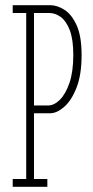

<svg xmlns="http://www.w3.org/2000/svg" viewBox="-20 -720 359 740"><path d="M29 0V-30H81V-670H29V-700H173.5Q200 -700 228 -682.5Q256 -665 275.2 -623Q294.5 -581 294.5 -507.5Q294.5 -432 275 -382.2Q255.5 -332.5 227.2 -308Q199 -283.5 173.5 -283.5H111V-30H162.5V0ZM111 -313.5H165.5Q188.5 -313.5 210.8 -335.5Q233 -357.5 247.8 -400.8Q262.5 -444 262.5 -508Q262.5 -568.5 248.8 -604Q235 -639.5 213.8 -654.8Q192.5 -670 169 -670H111Z"/></svg>

Font: Imbue 10pt Thin
Style: Regular
Weight: 100
Designer: Tyler Finck
Foundry: Etcetera Type Company
Version: Version 1.102; ttfautohint (v1.8.3)